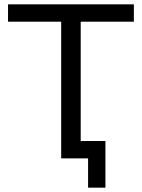

<svg xmlns="http://www.w3.org/2000/svg" viewBox="-20 -730 654 885"><path d="M597 -630H352V0H262V-630H17V-710H597ZM386 135V0H288V-80H466V135Z"/></svg>

Font: Raleway Medium
Style: Regular
Weight: 500
Designer: Matt McInerney, Pablo Impallari, Rodrigo Fuenzalida
Foundry: Matt McInerney, Pablo Impallari, Rodrigo Fuenzalida
Version: Version 4.026